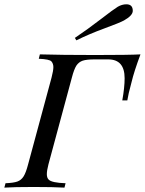

<svg xmlns="http://www.w3.org/2000/svg" viewBox="-54 -856 661 876"><path d="M168 -36.6Q182.1 -22 245.1 -20L240.2 0Q189.5 -2.9 99.6 -2.9Q9.8 -2.9 -34.2 0L-28.8 -20Q7.8 -21.5 25.4 -27.8Q43 -34.2 53.7 -51.3Q64.5 -68.4 74.2 -106L181.2 -502Q189.5 -534.2 189.5 -549.8Q189.5 -565.4 180.7 -575.7Q171.9 -585.9 123 -587.9L127.9 -607.9Q225.6 -605 380.9 -605Q536.1 -605 586.9 -607.9Q557.6 -529.8 545.9 -480Q530.8 -424.8 526.9 -397.9H503.9Q514.6 -457 514.6 -499Q514.6 -585 439.9 -585H377Q340.8 -585 323.2 -579.1Q305.7 -573.2 294.4 -556.6Q283.7 -539.6 273.9 -502L167 -106Q159.7 -78.1 159.7 -61.5Q159.7 -44.9 168 -36.6ZM522.5 -836.4Q551.8 -836.4 551.8 -806.6Q551.8 -785.2 511.7 -762.7Q492.2 -752 422.9 -726.6Q353.5 -701.2 294.4 -671.9L287.6 -683.1Q345.7 -722.2 405.3 -768.1Q464.8 -814 483.4 -825.2Q502.9 -836.4 522.5 -836.4Z"/></svg>

Font: PlayfairDisplaySC-Italic
Style: Italic
Weight: 400
Italic angle: -14°
Designer: Claus Eggers Sørensen
Foundry: Claus Eggers Sørensen
Version: Version 1.004;PS 001.004;hotconv 1.0.70;makeotf.lib2.5.58329